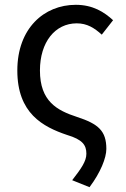

<svg xmlns="http://www.w3.org/2000/svg" viewBox="-20 -577 522 798"><path d="M352 201C398 140 422 79 422 42C422 -33 389 -62 300 -91C217 -118 146 -156 146 -284C146 -402 209 -480 299 -480C342 -480 372 -461 403 -433L450 -493C413 -527 366 -557 295 -557C163 -557 52 -459 52 -284C52 -106 158 -50 259 -16C323 3 339 26 339 62C339 93 318 123 280 172Z"/></svg>

Font: ChiuKong Gothic CL
Style: Regular
Weight: 400
Designer: Ryoko NISHIZUKA 西塚涼子 (kana, bopomofo & ideographs); Paul D. Hunt (Latin, Greek & Cyrillic); Sandoll Communications 산돌커뮤니
Foundry: Adobe
Version: Version 1.300